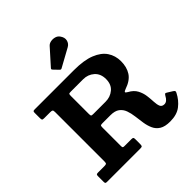

<svg xmlns="http://www.w3.org/2000/svg" viewBox="-266 -1205 1406 1406"><g transform="rotate(-45 436.5 -502.5)"><path d="M384.5 -825.5 348 -863.5Q339.5 -872.5 348 -880.5L455.5 -1000.5Q467 -1014 487.2 -1018Q507.5 -1022 527.5 -1016.5Q547.5 -1011 559 -995Q579.5 -967 573 -940.5Q566.5 -914 543 -901L402 -823.5Q392.5 -817.5 384.5 -825.5ZM869 -101Q843.5 -50.5 801.2 -17.8Q759 15 689 15Q635.5 15 606 -3.5Q576.5 -22 562.8 -52.5Q549 -83 543.5 -119.8Q538 -156.5 533.5 -193Q529 -229.5 518 -260Q507 -290.5 482.2 -309Q457.5 -327.5 411.5 -327.5H327.5Q312 -327.5 309.2 -322.8Q306.5 -318 306.5 -302.5V-113.5Q306.5 -102 309.5 -98.5Q312.5 -95 324.5 -95H397Q409 -95 412.8 -91.2Q416.5 -87.5 416.5 -74.5V-25.5Q416.5 -9.5 412.8 -4.8Q409 0 393 0H50Q38.5 0 35 -3.2Q31.5 -6.5 31.5 -17.5V-75.5Q31.5 -88 35.2 -91.5Q39 -95 51 -95H115Q131.5 -95 136.5 -98.8Q141.5 -102.5 141.5 -119V-630.5Q141.5 -647 136.5 -651Q131.5 -655 115.5 -655H52Q37.5 -655 34.5 -660Q31.5 -665 31.5 -679.5V-732Q31.5 -743.5 35 -746.8Q38.5 -750 49.5 -750H456.5Q559.5 -750 623.2 -724.5Q687 -699 716.8 -654.5Q746.5 -610 746.5 -552.5Q746.5 -491.5 719.2 -449.2Q692 -407 625.5 -384.5Q609 -378.5 606.5 -372.8Q604 -367 622 -357Q662 -335.5 679 -303.5Q696 -271.5 700.5 -237Q705 -202.5 706.2 -172.2Q707.5 -142 715.5 -123.2Q723.5 -104.5 749 -104.5Q776.5 -104.5 797.5 -145Q803 -154 807.2 -156.2Q811.5 -158.5 821.5 -152L860 -128Q870.5 -121.5 872.5 -116Q874.5 -110.5 869 -101ZM331 -422.5H456.5Q506 -422.5 541.2 -452.2Q576.5 -482 576.5 -537.5Q576.5 -593 541.2 -624Q506 -655 456.5 -655H328.5Q312.5 -655 309.5 -651.2Q306.5 -647.5 306.5 -631.5V-446Q306.5 -429 310.2 -425.8Q314 -422.5 331 -422.5Z"/></g></svg>

Font: Besley*
Style: Bold
Weight: 700
Designer: Owen Earl
Foundry: indestructible type*
Version: Version 2.000; ttfautohint (v1.8.3)